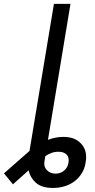

<svg xmlns="http://www.w3.org/2000/svg" viewBox="-121 -747 483 972"><path d="M28.4 17 152 -727.3H235.8L121.8 -39.1Q161.9 -54 198.9 -54Q229 -54 251.6 -45.5Q274.1 -36.9 290.5 -18.8Q323.2 17 312.5 75.3Q307.9 106.5 292.8 130.7Q277.7 154.8 255.7 171.2Q233.7 187.5 205.8 196Q177.9 204.5 147.7 204.5Q90.2 204.5 61.1 178.6Q31.6 152.3 23.8 115.4L-55.4 186.1L-100.9 130.7ZM116.8 114.7Q133.9 132.1 160.5 132.1Q173.3 132.1 184.5 127.8Q195.7 123.6 204.4 115.9Q213.1 108.3 218.8 98Q224.4 87.7 225.9 75.3Q230.1 49.7 216.3 35.5Q202.4 21.3 174.7 21.3Q155.5 21.3 139.4 27.3Q123.2 33.4 108.3 43.3L103.7 72.4Q99.8 97.7 116.8 114.7Z"/></svg>

Font: Inter P
Style: Italic
Weight: 400
Italic angle: -9.40001°
Designer: Rasmus Andersson
Foundry: rsms
Version: Version 3.018;git-588b23468